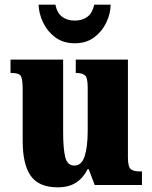

<svg xmlns="http://www.w3.org/2000/svg" viewBox="-20 -791 651 821"><path d="M227 10Q146 10 111.5 -39Q77 -88 77 -188V-407Q77 -450 70 -464.5Q63 -479 29 -479H25V-536H250V-226Q250 -155 259 -119Q268 -83 298 -83Q329 -83 342 -123Q355 -163 355 -232V-418Q355 -460 342.5 -469.5Q330 -479 307 -479H304V-536H527V-119Q527 -76 540 -67Q553 -58 576 -58H587V0H385L359 -68H355Q336 -30 305 -10Q274 10 227 10ZM300 -606Q250 -606 216 -631.5Q182 -657 164 -695.5Q146 -734 145 -771H217Q224 -735 246 -719Q268 -703 300 -703Q332 -703 353.5 -719Q375 -735 383 -771H453Q453 -734 435 -695.5Q417 -657 383 -631.5Q349 -606 300 -606Z"/></svg>

Font: Noto Serif Thai Condensed Black
Style: Regular
Weight: 900
Width: 3
Designer: Monotype Design Team
Foundry: Monotype Imaging Inc.
Version: Version 2.002; ttfautohint (v1.8.4.7-5d5b)